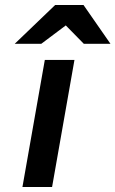

<svg xmlns="http://www.w3.org/2000/svg" viewBox="-20 -752 464 772"><path d="M70.2 0 160.2 -511H279.4L189.4 0ZM39.3 -576 201.9 -732H315.7L424.1 -576H316.9L244.5 -649.8L146.1 -576Z"/></svg>

Font: Overpass
Style: Italic
Weight: 400
Italic angle: -10°
Designer: Delve Withrington, Dave Bailey, Thomas Jockin
Foundry: Delve Fonts LLC
Version: Version 4.000